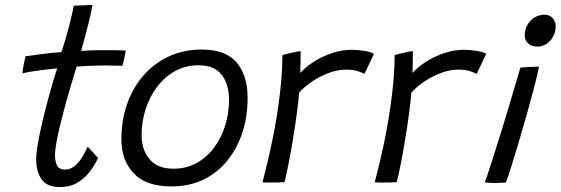

<svg xmlns="http://www.w3.org/2000/svg" viewBox="-20 -736 2263 775"><path d="M376 -98.5Q364 -72.5 344.2 -45.5Q324.5 -18.5 294.5 0.2Q264.5 19 221.5 19Q169.5 19 147.8 -12.2Q126 -43.5 126 -92.5Q126 -117.5 133 -157.5Q140 -197.5 150.8 -243.2Q161.5 -289 173.5 -333Q185.5 -377 195.5 -411Q205.5 -445 211 -460Q157 -455 119 -449Q81 -443 71 -440Q71.5 -452 74 -466Q76.5 -480 79.2 -492Q82 -504 83 -509Q112 -513 151.8 -518.2Q191.5 -523.5 228 -525.5Q236.5 -551 244.8 -579.2Q253 -607.5 260 -634.5Q266 -657 270.5 -677.8Q275 -698.5 278 -713L353 -716Q353 -712 349 -693.2Q345 -674.5 338.8 -647.8Q332.5 -621 324.5 -592.5Q320.5 -577.5 316.2 -561.8Q312 -546 307.5 -530.5Q322.5 -531.5 344.5 -532.5Q366.5 -533.5 380.5 -533.5Q405 -534 428 -533.5Q451 -533 467.5 -532.8Q484 -532.5 487.5 -532Q486.5 -521.5 482 -501.8Q477.5 -482 474.5 -470.5Q469.5 -470.5 440 -471.2Q410.5 -472 381 -471.5Q360 -471 335 -470Q310 -469 289.5 -467.5Q283.5 -449 273 -414Q262.5 -379 250.2 -335.5Q238 -292 227 -248.2Q216 -204.5 209 -167.8Q202 -131 202 -110.5Q202 -83.5 210.5 -67.5Q219 -51.5 242 -51.5Q265.5 -51.5 283.8 -68Q302 -84.5 314.5 -106.2Q327 -128 333.5 -143.5Q336 -142 342 -135.5Q348 -129 355.2 -121Q362.5 -113 368.2 -106.5Q374 -100 376 -98.5Z M671.5 16.5Q569.5 16.5 519.8 -36.2Q470 -89 470 -174.5Q470 -249 492.5 -314.5Q515 -380 557.8 -429.8Q600.5 -479.5 660.5 -507.8Q720.5 -536 795 -536Q890.5 -536 935 -484Q979.5 -432 979.5 -340Q979.5 -267 958.8 -202.5Q938 -138 898.2 -88.5Q858.5 -39 801.5 -11.2Q744.5 16.5 671.5 16.5ZM680 -55Q732.5 -55 774 -78.2Q815.5 -101.5 844.8 -141Q874 -180.5 889.2 -230.2Q904.5 -280 904.5 -332.5Q904.5 -395.5 875 -434Q845.5 -472.5 781 -472.5Q728 -472.5 685.5 -448.5Q643 -424.5 613 -384Q583 -343.5 567.2 -293.2Q551.5 -243 551.5 -191Q551.5 -131.5 583.8 -93.2Q616 -55 680 -55Z M1192 -441.5Q1215.5 -467.5 1249.8 -488.8Q1284 -510 1322.8 -522.5Q1361.5 -535 1398.5 -535Q1425 -535 1451.5 -530.5Q1478 -526 1489.5 -519L1451.5 -438Q1441 -443 1423.2 -449Q1405.5 -455 1376.5 -455Q1344.5 -455 1309.8 -442.5Q1275 -430 1242.8 -409Q1210.5 -388 1187.5 -362Q1184.5 -325 1177.5 -273.2Q1170.5 -221.5 1161.5 -167.5Q1152.5 -113.5 1143.5 -68.8Q1134.5 -24 1128.5 -1Q1111.5 0.5 1085.5 0.8Q1059.5 1 1039.5 0Q1052 -48 1064 -99.2Q1076 -150.5 1086 -203.2Q1096 -256 1103.5 -309Q1111 -362 1115.5 -413.5Q1120 -465 1120 -514Q1131 -517 1146 -520.5Q1161 -524 1174.5 -526.8Q1188 -529.5 1193.5 -529.5Q1193.5 -511 1193.2 -484Q1193 -457 1192 -441.5Z M1645 -441.5Q1668.5 -467.5 1702.8 -488.8Q1737 -510 1775.8 -522.5Q1814.5 -535 1851.5 -535Q1878 -535 1904.5 -530.5Q1931 -526 1942.5 -519L1904.5 -438Q1894 -443 1876.2 -449Q1858.5 -455 1829.5 -455Q1797.5 -455 1762.8 -442.5Q1728 -430 1695.8 -409Q1663.5 -388 1640.5 -362Q1637.5 -325 1630.5 -273.2Q1623.5 -221.5 1614.5 -167.5Q1605.5 -113.5 1596.5 -68.8Q1587.5 -24 1581.5 -1Q1564.5 0.5 1538.5 0.8Q1512.5 1 1492.5 0Q1505 -48 1517 -99.2Q1529 -150.5 1539 -203.2Q1549 -256 1556.5 -309Q1564 -362 1568.5 -413.5Q1573 -465 1573 -514Q1584 -517 1599 -520.5Q1614 -524 1627.5 -526.8Q1641 -529.5 1646.5 -529.5Q1646.5 -511 1646.2 -484Q1646 -457 1645 -441.5Z M2022 0.5Q2014.5 1 2002.5 2Q1990.5 3 1978.5 3Q1966 3 1955.8 2Q1945.5 1 1936.5 0Q1941.5 -11 1951.5 -41.8Q1961.5 -72.5 1975.5 -116.2Q1989.5 -160 2004.8 -209.5Q2020 -259 2034.5 -307.5Q2049 -356 2061 -396.8Q2073 -437.5 2080.5 -463Q2089 -464 2103.5 -464.8Q2118 -465.5 2132.8 -466.2Q2147.5 -467 2155.5 -467Q2153.5 -454.5 2147.2 -428Q2141 -401.5 2132.5 -369.5Q2120 -322.5 2104 -266Q2088 -209.5 2071.8 -155Q2055.5 -100.5 2042.2 -58.5Q2029 -16.5 2022 0.5ZM2149 -548Q2125 -548 2111.5 -561Q2098 -574 2098 -593Q2098 -616 2108.5 -634.8Q2119 -653.5 2137 -665Q2155 -676.5 2177.5 -676.5Q2198.5 -676.5 2210.8 -663Q2223 -649.5 2223 -630Q2223 -608.5 2213.2 -589.8Q2203.5 -571 2187 -559.5Q2170.5 -548 2149 -548Z"/></svg>

Font: Grandstander Thin Light
Style: Italic
Weight: 300
Italic angle: -15°
Version: Version 1.200